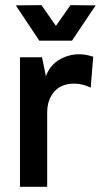

<svg xmlns="http://www.w3.org/2000/svg" viewBox="-20 -721 390 741"><path d="M57.1 0V-500H142.1L157.2 -426.8Q175.3 -478.5 228 -500.2Q280.8 -522 339.8 -502L330.1 -382.8Q300.8 -397 270.8 -398.2Q240.7 -399.4 216.8 -388.2Q192.9 -377 177.5 -350.6Q162.1 -324.2 162.1 -287.1V0ZM131.8 -564 41 -700.2 140.1 -701.2 195.8 -621.1 252 -701.2 349.1 -700.2 257.8 -564Z"/></svg>

Font: Apfel Grotezk Mittel
Style: Regular
Weight: 500
Designer: Luigi Gorlero
Foundry: © 2023, Luigi Gorlero & Collletttivo
Version: Version 2.000;Glyphs 3.2 (3217)